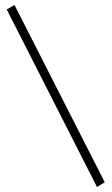

<svg xmlns="http://www.w3.org/2000/svg" viewBox="-20 -734 446 768"><path d="M7 -696 38 -714 399 -5 368 14Z"/></svg>

Font: Cinzel
Style: Regular
Weight: 400
Designer: Natanael Gama
Version: Version 1.001;PS 001.001;hotconv 1.0.56;makeotf.lib2.0.21325